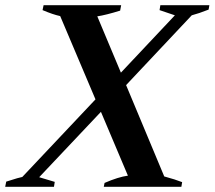

<svg xmlns="http://www.w3.org/2000/svg" viewBox="-60 -720 827 740"><path d="M747 -700 744 -683Q706 -668 679 -661L426 -392L573 -40Q617 -28 642 -18L639 0H340L343 -15Q396 -38 433 -43L329 -289L91 -37L151 -19L148 0H-40L-36 -20L6 -33L26 -38L308 -337L172 -658Q144 -664 104 -681L108 -700H407L403 -679Q348 -662 315 -657L406 -440L614 -661L555 -681L558 -700Z"/></svg>

Font: Trirong
Style: Bold Italic
Weight: 700
Italic angle: -12°
Designer: Katatrad Team
Foundry: CadsonDemak
Version: Version 1.001